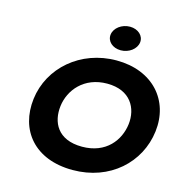

<svg xmlns="http://www.w3.org/2000/svg" viewBox="-151 -1244 1350 1400"><g transform="rotate(15 523.5 -544.0)"><path d="M114.1 -413C84.5 -172 233.5 15 522.3 15C803.8 15 1004.7 -172 1034.3 -413C1063.9 -654 900.8 -840 627.2 -840C355.5 -840 143.7 -654 114.1 -413ZM317.1 -413C332.2 -536 429.6 -659 605 -659C781.7 -659 846.4 -536 831.3 -413C816.2 -290 726.1 -167 544.6 -167C358.3 -167 302 -290 317.1 -413ZM657.7 -1103C596 -1103 541.4 -1062 535.1 -1011C528.8 -960 573.4 -919 635.1 -919C696.8 -919 751.5 -960 757.7 -1011C764 -1062 719.4 -1103 657.7 -1103Z"/></g></svg>

Font: Hussar
Style: BdSuprExtOblOne
Weight: 700
Foundry: Cannot Into Space Fonts
Version: Version 2.00